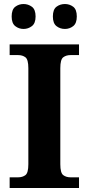

<svg xmlns="http://www.w3.org/2000/svg" viewBox="-20 -935 441 955"><path d="M28 0V-53H70Q92 -53 106.5 -64Q121 -75 121 -118V-596Q121 -639 106.5 -650Q92 -661 70 -661H28V-714H373V-661H331Q309 -661 294.5 -650Q280 -639 280 -596V-118Q280 -75 294.5 -64Q309 -53 331 -53H373V0ZM303 -791Q279 -791 261 -805Q243 -819 243 -853Q243 -888 261 -901.5Q279 -915 303 -915Q326 -915 344 -901.5Q362 -888 362 -853Q362 -819 344 -805Q326 -791 303 -791ZM97 -791Q74 -791 56 -805Q38 -819 38 -853Q38 -888 56 -901.5Q74 -915 97 -915Q120 -915 138.5 -901.5Q157 -888 157 -853Q157 -819 138.5 -805Q120 -791 97 -791Z"/></svg>

Font: Noto Serif Yezidi
Style: Bold
Weight: 700
Designer: Dalton Maag Ltd
Foundry: Dalton Maag Ltd
Version: Version 1.001; ttfautohint (v1.8.4.7-5d5b)